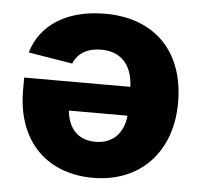

<svg xmlns="http://www.w3.org/2000/svg" viewBox="-45 -603 691 657"><g transform="rotate(5 300.5 -274.5)"><path d="M290.5 -556.2C157.7 -556.2 68.4 -496.1 41.5 -401.4L192.9 -376.5C207 -413.1 241.7 -432.6 287.6 -432.6C352.1 -432.6 395 -393.6 397.9 -314.5H33.2V-271.5C33.2 -91.3 143.6 6.8 296.9 6.8C460.9 6.8 565.4 -106.4 565.4 -274.9C565.4 -449.7 461.4 -556.2 290.5 -556.2ZM397 -215.3C390.6 -155.3 355.5 -116.7 294.9 -116.7C235.8 -116.7 201.7 -153.3 195.3 -215.3Z"/></g></svg>

Font: Inter ExtraBold
Style: Regular
Weight: 800
Designer: Rasmus Andersson
Foundry: rsms
Version: Version 4.001;git-9221beed3